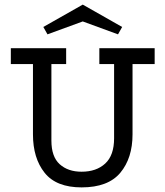

<svg xmlns="http://www.w3.org/2000/svg" viewBox="-20 -798 718 833"><path d="M555 -215Q555 -112 502 -48.5Q449 15 334 15Q224 15 173.5 -48.5Q123 -112 123 -215V-520H27V-589H267V-520H203V-188Q203 -118 239 -85.5Q275 -53 334 -53Q398 -53 436.5 -88.5Q475 -124 475 -198V-520H411V-589H651V-520H555ZM339 -778 510 -681 492 -649 339 -705 186 -649 168 -681Z"/></svg>

Font: Podkova VF Beta
Style: Regular
Weight: 400
Designer: Ilya Yudin
Foundry: Cyreal (www.cyreal.org)
Version: Version 2.100